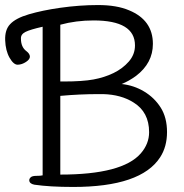

<svg xmlns="http://www.w3.org/2000/svg" viewBox="-33 -731 730 761"><path d="M502 -551Q502 -650 338 -650Q268 -650 206 -633V-408H219Q294 -408 337.5 -416Q381 -424 417 -441.5Q453 -459 477.5 -487Q502 -515 502 -551ZM357 -358Q283 -358 206 -351V-39Q452 -39 525 -123Q558 -161 558 -207Q558 -287 496 -325Q447 -356 376 -358ZM136 -625Q87 -614 68 -604.5Q49 -595 50 -578Q50 -544 72 -528Q85 -518 85.5 -507Q86 -496 70 -485.5Q54 -475 37.5 -474.5Q21 -474 5 -502Q-11 -530 -12.5 -571.5Q-14 -613 7 -635Q29 -659 82 -674.5Q135 -690 205 -700Q282 -711 356 -711Q430 -711 479 -690Q573 -651 573 -557Q573 -481 506 -430Q477 -409 449 -398Q497 -393 538 -368.5Q579 -344 604 -304.5Q629 -265 629 -207.5Q629 -150 602 -108Q526 10 257 10Q164 10 103 1Q83 -3 83 -17Q83 -23 89 -28.5Q95 -34 111.5 -34Q128 -34 136 -36Z"/></svg>

Font: LXGW Bright GB
Style: Regular
Weight: 400
Designer: Christian Thalmann (Catharsis Fonts)
Foundry: LXGW / Christian Thalmann (Catharsis Fonts) / Fontworks Inc.
Version: Version 5.510